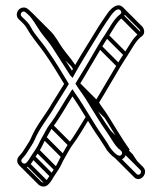

<svg xmlns="http://www.w3.org/2000/svg" viewBox="-20 -550 603 716"><path d="M177.1 -76.6C204.2 -111.9 225.8 -152.7 250.1 -190.5C284.1 -142.2 315.2 -83.7 350.8 -33.8L361.7 -16.9C365.7 -10.8 368.6 -6.5 372.4 -0.4C381 16.2 396.1 30.5 410.6 41C437.1 60.5 465.2 20.8 440.5 0C419.8 -13.8 409.4 -41.4 393.1 -62.4C363.7 -103.5 340 -145.1 312.3 -189C300.1 -208.3 289.6 -220.8 278.8 -238C304.7 -279.9 331.3 -327.3 358.4 -372C368.3 -388.4 377.4 -402.3 384.3 -413C402.7 -441.1 416.2 -469.8 437.3 -484.9C451.7 -495.3 448.1 -513.3 439.1 -522.3C417.3 -544.1 391.2 -515.1 381 -500.5C355.3 -463.7 337.8 -436 315.6 -398.9C293.3 -363.2 269.5 -324.6 248.4 -286.5C228.5 -317.4 206.7 -352.4 187.3 -382.1C173.2 -403.6 157.9 -419.7 143.1 -440.4C126.1 -464.1 114.7 -489.6 92.9 -508.7L84.9 -515.7C66.3 -531.2 42.5 -516.1 42.5 -495.5C42.5 -489.2 44.9 -483.3 49.4 -478.9C62.1 -465.9 71.4 -460.3 81.5 -442.3C98.8 -411.2 126.3 -380.2 144.8 -353.8L144.9 -353.6C170 -318.4 196 -275.7 219.2 -237.1C203.7 -212.7 189.9 -189.9 173.6 -164C149.1 -119.9 116 -84.2 95 -33.8C91.4 -24 73.1 1.9 66.5 13.3C62.4 20.2 56.5 25.9 50.3 33.2C29.6 57.9 66.3 90.3 89.3 67.3C97.1 59.5 102.4 51.5 109.4 38.9L125.2 15.2C138.6 -4.9 140.9 -15.9 151.4 -33.1C159.8 -46.9 167.1 -62.2 177.1 -76.6ZM428.5 -511.7C433 -507.2 434 -501 428.3 -496.9C403.3 -478.6 389.7 -447.4 371.8 -421.2C364.6 -410.1 355.2 -396.8 345.6 -380C318.1 -331.8 289.2 -283.2 261.2 -238.1C273.9 -217 286.5 -201.9 299.7 -181C327.1 -137.5 350.9 -95.6 380.9 -53.6L391.8 -36.8C400.6 -23.2 408.4 -9.2 420.5 2.9C425.8 8.2 441.1 15.4 432.9 26.8C421 43.4 390 1.3 385.7 -7.4C379.8 -19.1 370 -30.9 363.1 -42.4C327.5 -92.3 296.9 -150.9 260.2 -202.2L250 -217.5L243.8 -208.2C217.1 -168.1 193.3 -122.3 165 -85.6C153.3 -70.5 146.6 -53.7 138.6 -40.9C127 -21.5 125 -11.5 112.8 6.8L96.6 31.1C91.2 40.9 85.4 49.4 78.3 57C69.8 66.2 53.7 53.4 61.6 43C68.8 34.7 73.5 30.3 79.4 21C85.3 10.9 103.9 -14.7 109 -28.2C128.5 -75.1 160.8 -110.6 186.5 -156.3C204.5 -185 219.1 -209 236.8 -236.9C212.5 -277.6 184.5 -324 157.1 -362.4C138.1 -391.8 109.5 -419.8 94.7 -449.3C87.8 -462.6 78.7 -471 70.7 -479C67.2 -482.5 57.5 -488.8 57.5 -495.5C57.5 -504.4 67 -511.1 75.1 -504.3L83.1 -497.4C102.9 -480 112.6 -457.3 130.9 -431.6C146.6 -409.7 161.4 -394.4 174.7 -373.9C194.8 -343 217.8 -306.5 238.6 -274C240.7 -270.7 241.8 -268.6 243.7 -266.7L250.8 -259.6L255.6 -268.5C276.5 -307.3 304.2 -351.6 328.4 -391.1C351 -428 367.6 -455.2 393.1 -491.7C399.4 -499.3 416.3 -523.9 428.5 -511.7ZM239.7 -272.7 244.4 -268 255 -278.6 250.3 -283.3ZM175.7 -372.7 246.4 -302 257 -312.6 186.3 -383.3ZM131.7 -430.7 202.4 -360 213 -370.6 142.3 -441.3ZM78.7 67.3 149.4 138 160 127.4 89.3 56.7ZM97.7 40.3 168.4 111 179 100.4 108.3 29.7ZM113.7 16.3 184.4 87 195 76.4 124.3 5.7ZM139.7 -31.7 210.4 39 221 28.4 150.3 -42.3ZM165.7 -75.7 236.4 -5 247 -15.6 176.3 -86.3ZM300.7 -179.7 371.4 -109 382 -119.6 311.3 -190.3ZM264.7 -232.7 335.4 -162 346 -172.6 275.3 -243.3ZM346.7 -370.7 417.4 -300 428 -310.6 357.3 -381.3ZM372.7 -411.7 443.4 -341 454 -351.6 383.3 -422.3ZM427.7 -485.7 498.4 -415 509 -425.6 438.3 -496.3ZM428.5 -511.7 499.2 -441C503.7 -436.4 504.7 -430.3 499 -426.1C474 -407.9 460.4 -376.7 442.5 -350.5C435 -339.6 426.4 -325.9 416.3 -309.2C387.5 -261.6 360 -212.7 331.9 -167.3C344.6 -146.2 357.2 -131.2 370.4 -110.3C384.4 -88.1 397.8 -65.7 410.8 -44.8L392.3 -63.3L381.7 -52.7L452.4 18L463.8 8.4C434.4 -32.8 410.8 -74.4 383 -118.3C370.8 -137.6 360.3 -150 349.5 -167.3C375.4 -209.2 402 -256.6 429.1 -301.3C439 -317.7 448.1 -331.6 455 -342.2C473.4 -370.4 486.9 -399.1 508.1 -414.2C523 -423.7 518.2 -443.2 509.8 -451.6L439.1 -522.3ZM392.7 -35.7 462.9 34.5C470.8 42.4 474.1 52.1 480.5 60.8L492.6 52C486.7 43.9 481.2 34.3 474.5 24.9L403.3 -46.3ZM432.1 12.6 502.8 83.3C511.7 92.1 500.4 106.6 490.6 100L420.3 29.7L409.7 40.3L480.8 111.4C502.5 133.1 536.2 95.5 513.5 72.7L442.7 2ZM301.8 -117.7C280 -82.8 259.4 -45.6 235.8 -14.9C224.8 0.8 217.3 17 209.3 29.8C197.7 49.2 195.7 59.2 183.5 77.6L167.3 101.8C161.1 111.1 155.9 120 149 127.8C144.4 133 137.6 131.3 133.2 126.9L62.5 56.2L51.9 66.8L122.6 137.5C131.6 146.4 148 150 160 138C167.8 130.2 173.1 122.2 180.2 109.6L195.9 85.9C209.3 65.9 211.6 54.8 222.1 37.6C230.5 23.8 237.8 8.5 247.8 -5.9C272.4 -37.9 293 -75.4 314.5 -109.8ZM88.1 -492.7 158.8 -422C175.1 -405.6 184.9 -384.2 201.6 -360.9C217.3 -339 232 -323.6 245.4 -303.2C248.4 -298.8 251.4 -293.9 254.4 -289.2L267 -297.3C264 -302.1 261.1 -306.7 258 -311.4C243.8 -332.8 228.7 -349 213.8 -369.7C198.3 -391.3 188 -414 169.4 -432.6L98.7 -503.3Z"/></svg>

Font: CiSf OpenHand
Style: Gls
Weight: 400
Foundry: Cannot Into Space Fonts
Version: Version 0.7892